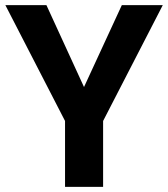

<svg xmlns="http://www.w3.org/2000/svg" viewBox="-20 -731 658 751"><path d="M308.6 -390.6 456.5 -710.9H616.7L383.3 -257.8V0H234.4V-257.8L1 -710.9H161.6Z"/></svg>

Font: Vazir
Style: Bold
Weight: 700
Designer: Saber Rastikerdar
Foundry: Saber Rastikerdar
Version: Version 30.0.0